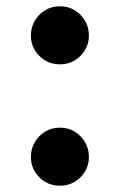

<svg xmlns="http://www.w3.org/2000/svg" viewBox="-20 -572 380 609"><path d="M170 17Q131 17 104.5 -10Q78 -37 78 -74Q78 -112 104.5 -139.5Q131 -167 170 -167Q209 -167 235.5 -139.5Q262 -112 262 -74Q262 -37 235.5 -10Q209 17 170 17ZM170 -368Q131 -368 104.5 -395Q78 -422 78 -459Q78 -497 104.5 -524.5Q131 -552 170 -552Q209 -552 235.5 -524.5Q262 -497 262 -459Q262 -422 235.5 -395Q209 -368 170 -368Z"/></svg>

Font: Noto Serif KR ExtraLight Black
Style: Regular
Weight: 900
Version: Version 2.003-H1;hotconv 1.1.1;makeotfexe 2.6.0